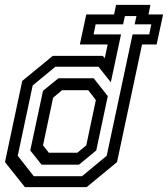

<svg xmlns="http://www.w3.org/2000/svg" viewBox="-26 -770 690 790"><path d="M76.5 0 -5.5 -103 65.5 -437 191 -540H397L405 -530.5L417 -587H302.5L329 -710.5H443.5L451.5 -750H593L585 -710.5H645L618.5 -587H558.5L455.5 -103L330.5 0ZM145 -92.5 98.5 -151 151 -396.5 214.5 -448H359.5L417.5 -374.5L370 -151L299 -92.5ZM175 -141.5H292L329 -172L368.5 -358.5L337 -399H229.5L192.5 -368L151 -172ZM113 -45H311.5L413 -129L519.5 -628.5H588L596.5 -670H528L535.5 -704H488L480.5 -670H367.5L359 -628.5H472L430 -431.5L379 -495.5H202L108.5 -418.5L47 -129Z"/></svg>

Font: Tourney Medium
Style: Italic
Weight: 500
Italic angle: -12°
Version: Version 1.015